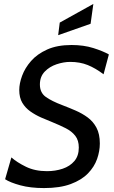

<svg xmlns="http://www.w3.org/2000/svg" viewBox="-20 -943 578 977"><path d="M204 14Q135 14 83.5 0Q32 -14 6 -31L38 -142Q66 -117 112 -94.5Q158 -72 219 -72Q262 -72 299 -84.5Q336 -97 358.5 -123.5Q381 -150 381 -192Q381 -229 363 -252Q345 -275 314.5 -290.5Q284 -306 247 -321Q219 -332 189.5 -345Q160 -358 134.5 -376Q109 -394 93.5 -420Q78 -446 78 -485Q78 -518 92.5 -557.5Q107 -597 138 -632.5Q169 -668 220 -691Q271 -714 344 -714Q406 -714 455 -698.5Q504 -683 534 -666L507 -565Q466 -596 426.5 -612Q387 -628 337 -628Q304 -628 268 -616Q232 -604 207.5 -578.5Q183 -553 183 -513Q183 -471 213.5 -449.5Q244 -428 297 -408Q331 -395 364.5 -380.5Q398 -366 426 -345.5Q454 -325 471 -293Q488 -261 488 -213Q488 -174 474 -134Q460 -94 427.5 -60.5Q395 -27 340 -6.5Q285 14 204 14ZM276 -764 284 -828 455 -923 441 -822Z"/></svg>

Font: Cabin VF Beta
Style: Italic
Weight: 400
Italic angle: -7°
Designer: Pablo Impallari
Foundry: Pablo Impallari. http://www.impallari.com Igino Marini. http://www.ikern.com
Version: Version 2.300